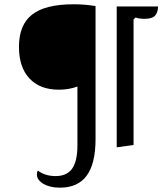

<svg xmlns="http://www.w3.org/2000/svg" viewBox="-20 -680 753 890"><path d="M155.8 110.8Q188.5 136.2 237.8 136.2Q290 136.2 314.5 101.6Q338.9 66.9 338.9 -6.8V-278.8Q298.8 -264.2 252.9 -264.2Q165 -264.2 116.5 -316.4Q67.9 -368.7 67.9 -462.9Q67.9 -564.9 128.9 -612.5Q189.9 -660.2 321.8 -660.2Q373 -660.2 422.9 -651.9V-35.2Q422.9 78.6 381.8 134.3Q340.8 189.9 257.8 189.9Q211.4 189.9 181.2 172.1Q150.9 154.3 150.9 127.9Q150.9 117.2 155.8 110.8ZM712.9 -649.9Q711.4 -619.1 697.3 -606Q683.1 -592.8 650.9 -592.8Q621.6 -592.8 608.9 -599.1L599.1 -589.8V-7.8L521 2.9V-649.9Z"/></svg>

Font: Sansita Light
Style: Regular
Weight: 300
Designer: Pablo Cosgaya
Foundry: Omnibus-Type
Version: Version 1.006;hotconv 1.0.109;makeotfexe 2.5.65596